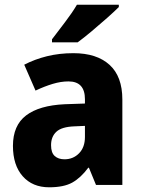

<svg xmlns="http://www.w3.org/2000/svg" viewBox="-20 -786 604 816"><path d="M292 -560Q391 -560 445.5 -510.5Q500 -461 500 -363V0H388L358 -73H355Q323 -30 287 -10Q251 10 189 10Q118 10 76.5 -37Q35 -84 35 -166Q35 -253 91 -295.5Q147 -338 255 -343L341 -346V-364Q341 -440 271 -440Q239 -440 204 -429.5Q169 -419 131 -401L83 -511Q127 -534 179.5 -547Q232 -560 292 -560ZM296 -249Q242 -247 219.5 -226Q197 -205 197 -169Q197 -137 212.5 -123Q228 -109 254 -109Q291 -109 316 -134.5Q341 -160 341 -204V-251ZM485 -756Q467 -738 435.5 -710Q404 -682 370 -653.5Q336 -625 310 -606H201V-619Q226 -652 256.5 -692Q287 -732 307 -766H485Z"/></svg>

Font: Noto Sans Tamil SemiCondensed ExtraBold
Style: Regular
Weight: 800
Width: 4
Designer: Jelle Bosma - Monotype Design Team
Foundry: Monotype Imaging Inc.
Version: Version 2.004; ttfautohint (v1.8.4.7-5d5b)